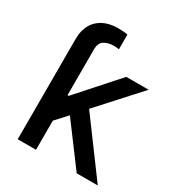

<svg xmlns="http://www.w3.org/2000/svg" viewBox="-175 -852 898 967"><g transform="rotate(30 274.0 -368.5)"><path d="M414.4 0 238.6 -235.8 177.6 -169.4V0H71.4V-555.4H177.6V-317.8H184.7L387.8 -545.5H517.8L306.1 -312.5L536.9 0ZM177.6 -505H71.4V-582.7Q71.4 -623.6 84 -652.9Q96.6 -682.2 118.6 -701Q140.6 -719.8 168.9 -728.5Q197.1 -737.2 228.3 -737.2Q245 -737.2 260.1 -736.3Q275.2 -735.4 286.2 -732.6V-647Q279.8 -648.1 272 -649Q264.2 -649.9 256 -649.9Q223.7 -649.9 200.6 -635.8Q177.6 -621.8 177.6 -582.7Z"/></g></svg>

Font: InterMG Medium
Style: Regular
Weight: 500
Designer: Rasmus Andersson
Foundry: rsms
Version: Version 3.019;December 26, 2023;FontCreator 15.0.0.2955 64-b